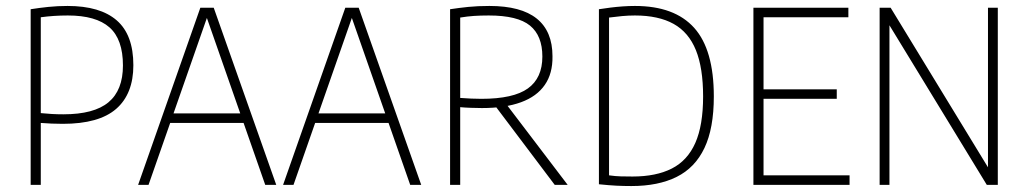

<svg xmlns="http://www.w3.org/2000/svg" viewBox="-20 -621 3455 645"><path d="M83 0V-590Q111 -594.5 142.5 -597.8Q174 -601 207 -601Q316.5 -601 372.2 -552.5Q428 -504 428 -402Q428 -305.5 370.2 -255.2Q312.5 -205 191 -205Q171.5 -205 153.2 -205.8Q135 -206.5 117 -208V0ZM193 -237Q296 -237 344.5 -277.5Q393 -318 393 -401Q393 -489 347.8 -529Q302.5 -569 208 -569Q184 -569 161.5 -567.5Q139 -566 117 -563V-241Q136 -239 154.8 -238Q173.5 -237 193 -237Z M444 0 653 -595H698L908 0H871L670 -575H680L479 0ZM538 -208 547 -240H804L813 -208Z M931 0 1140 -595H1185L1395 0H1358L1157 -575H1167L966 0ZM1025 -208 1034 -240H1291L1300 -208Z M1492 0V-590Q1521.5 -594.5 1553.2 -597.8Q1585 -601 1624 -601Q1730.5 -601 1783.2 -558.5Q1836 -516 1836 -432Q1837 -374.5 1810.2 -335.8Q1783.5 -297 1730.2 -277.5Q1677 -258 1599 -258Q1582 -258 1561.5 -258.8Q1541 -259.5 1526 -261V0ZM1843.5 0 1632.5 -280H1674L1887 0ZM1597 -289Q1705 -289 1753.5 -324Q1802 -359 1802 -431Q1802 -501 1760.5 -535Q1719 -569 1622 -569Q1594.5 -569 1572.2 -567.5Q1550 -566 1526 -562V-292Q1547 -290.5 1562.8 -289.8Q1578.5 -289 1597 -289Z M2101 4Q2075.5 4 2050.8 2.8Q2026 1.5 1992 -2V-590Q2010.5 -593 2030.8 -595.5Q2051 -598 2071.8 -599.5Q2092.5 -601 2113 -601Q2246 -601 2312 -527.5Q2378 -454 2378 -297Q2378 -190 2346.5 -123.8Q2315 -57.5 2253.2 -26.8Q2191.5 4 2101 4ZM2105 -28Q2184 -28 2236.8 -54.8Q2289.5 -81.5 2315.8 -140.8Q2342 -200 2342 -297Q2342 -392.5 2317.8 -452.5Q2293.5 -512.5 2242.8 -540.8Q2192 -569 2113 -569Q2092 -569 2070 -567Q2048 -565 2026 -562V-32Q2047 -29 2065.5 -28.5Q2084 -28 2105 -28Z M2511 0V-595H2830V-563H2545V-32H2834V0ZM2540 -289V-321H2791V-289Z M2935 0V-595H2972L3313 -36H3299V-595H3332V0H3295L2954 -559H2968V0Z"/></svg>

Font: Encode Sans SC Condensed Thin
Style: Regular
Weight: 100
Width: 3
Designer: Multiple Designers
Foundry: Impallari Type
Version: Version 3.002